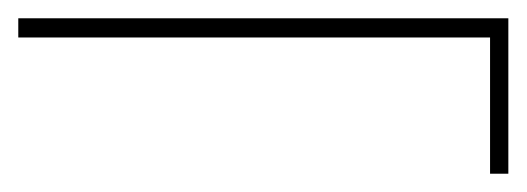

<svg xmlns="http://www.w3.org/2000/svg" viewBox="-38 -445 576 210"><path d="M498 -255V-404H-18V-425H518V-255Z"/></svg>

Font: DM Sans 20pt Thin
Style: Regular
Weight: 250
Version: Version 4.004;gftools[0.9.30]